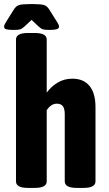

<svg xmlns="http://www.w3.org/2000/svg" viewBox="-27 -915 532 937"><path d="M51 -30V-722Q51 -754 109 -754H143Q201 -754 201 -722V-463Q223 -493 254.5 -512Q286 -531 326 -531Q381 -531 410 -495.5Q439 -460 439 -392V-30Q439 2 381 2H347Q289 2 289 -30V-358Q289 -384 280 -396.5Q271 -409 250 -409Q222 -409 201 -377V-30Q201 2 143 2H109Q51 2 51 -30ZM-7 -785Q-7 -794 2 -807L39 -866Q50 -885 65 -890Q80 -895 115 -895H139Q174 -895 189 -890Q204 -885 215 -866L252 -807Q261 -794 261 -785Q261 -776 250 -772.5Q239 -769 216 -769Q193 -769 183.5 -771.5Q174 -774 161 -786L127 -818L93 -786Q80 -774 70.5 -771.5Q61 -769 38 -769Q15 -769 4 -772Q-7 -775 -7 -785Z"/></svg>

Font: Asap Condensed
Style: Bold
Weight: 700
Designer: Pablo Cosgaya
Foundry: Omnibus-Type
Version: Version 1.010; ttfautohint (v1.8)